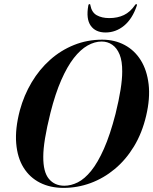

<svg xmlns="http://www.w3.org/2000/svg" viewBox="-20 -904 745 934"><path d="M477 -711Q538 -711 586.2 -685.2Q634.5 -659.5 664.8 -611Q695 -562.5 703 -494.2Q711 -426 691 -341Q671.5 -257.5 632 -192.2Q592.5 -127 538.5 -82Q484.5 -37 420.8 -13.5Q357 10 289 10Q224.5 10 174.5 -15.2Q124.5 -40.5 94.5 -88.8Q64.5 -137 58.8 -207.2Q53 -277.5 76.5 -367Q96.5 -440.5 134 -503.5Q171.5 -566.5 223.8 -613Q276 -659.5 340.2 -685.2Q404.5 -711 477 -711ZM293 -0.5Q325.5 -0.5 358.5 -17Q391.5 -33.5 423.5 -73Q455.5 -112.5 485.5 -180Q515.5 -247.5 542 -350Q558.5 -417 566.5 -467.8Q574.5 -518.5 574.5 -555.5Q575 -606.5 562 -638.5Q549 -670.5 526.2 -686.2Q503.5 -702 474.5 -702Q440.5 -702 406 -682.5Q371.5 -663 339.2 -621.8Q307 -580.5 278 -514.5Q249 -448.5 225.5 -355.5Q207.5 -283 199 -230.8Q190.5 -178.5 190.5 -141.5Q190 -67.5 217.8 -34Q245.5 -0.5 293 -0.5ZM511.5 -816Q552 -816 582.8 -830.8Q613.5 -845.5 636.5 -879Q638.5 -882 639.8 -883Q641 -884 643 -884Q645 -884 645.8 -882.2Q646.5 -880.5 645.5 -876.5Q624 -812.5 583.8 -779.2Q543.5 -746 493.5 -746Q444.5 -746 421.2 -779.2Q398 -812.5 409.5 -876.5Q410 -880.5 411.5 -882.2Q413 -884 415 -884Q417 -884 418.2 -883Q419.5 -882 419.5 -879Q426 -843.5 450.8 -829.8Q475.5 -816 511.5 -816Z"/></svg>

Font: Fraunces 120pt SemiBold
Style: Italic
Weight: 600
Italic angle: -16°
Version: Version 1.000;[b76b70a41]